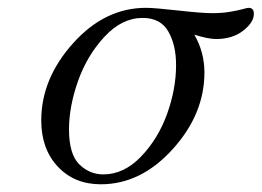

<svg xmlns="http://www.w3.org/2000/svg" viewBox="-20 -462 672 493"><path d="M85.9 -152.8Q85.9 -259.8 167.5 -350.8Q249 -441.9 355 -441.9Q376 -441.9 437 -435.1Q498 -428.2 524.9 -428.2Q549.8 -428.2 570.3 -431.6Q590.8 -435.1 603 -438.5Q615.2 -441.9 618.2 -441.9Q632.3 -441.9 631.8 -425.8Q631.8 -404.8 604.5 -383.3Q577.1 -361.8 535.2 -361.8Q514.2 -361.8 479 -373Q504.9 -328.1 504.9 -275.9Q504.9 -168.9 423.3 -78.9Q341.8 11.2 238.8 11.2Q170.9 11.2 128.4 -34.2Q85.9 -79.6 85.9 -152.8ZM157.2 -129.9Q157.2 -65.9 183.6 -40Q210 -14.2 245.1 -14.2Q298.3 -14.2 342.3 -60.1Q386.2 -106 409.2 -169.9Q432.1 -233.9 432.1 -294.9Q432.1 -346.7 412.1 -381.3Q392.1 -416 346.2 -416Q293 -416 248 -367.4Q203.1 -318.8 180.2 -253.4Q157.2 -188 157.2 -129.9Z"/></svg>

Font: CMU Classical Serif
Style: Italic
Weight: 500
Italic angle: -14.04°
Version: Version 0.7.0